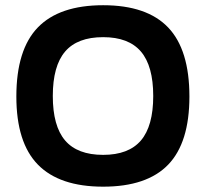

<svg xmlns="http://www.w3.org/2000/svg" viewBox="-20 -699 756 728"><path d="M371.1 8.8Q537.1 8.8 617.7 -74.7Q698.2 -158.2 698.2 -333Q698.2 -510.3 617.7 -594.7Q537.1 -679.2 371.1 -679.2Q205.1 -679.2 123.5 -595Q42 -510.7 42 -333Q42 -158.2 123.8 -74.7Q205.6 8.8 371.1 8.8ZM371.1 -558.1Q467.8 -558.1 514.4 -503.4Q561 -448.7 561 -335Q561 -221.2 514.4 -166.5Q467.8 -111.8 371.1 -111.8Q273.4 -111.8 226.8 -166.5Q180.2 -221.2 180.2 -335Q180.2 -448.7 226.8 -503.4Q273.4 -558.1 371.1 -558.1Z"/></svg>

Font: LT Wave Text Bold
Style: Regular
Weight: 700
Designer: Daniel Lyons
Version: Version 2.5 (Glyphs App)